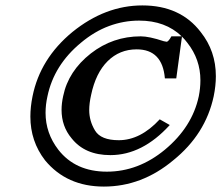

<svg xmlns="http://www.w3.org/2000/svg" viewBox="-20 -675 816 708"><path d="M505 -655Q645 -655 720 -557Q776 -487 776 -394Q776 -359 768 -320Q738 -180 619 -84Q503 13 363 13Q226 13 146 -84Q92 -154 92 -245Q92 -281 100 -320Q128 -459 247 -557Q368 -655 505 -655ZM493 -599Q436 -599 382 -579Q328 -559 278 -517Q179 -435 155 -320Q148 -289 148 -259Q148 -184 195 -123Q258 -42 374 -42Q490 -42 588 -123Q689 -207 713 -320Q719 -350 719 -379Q719 -456 671 -517Q662 -529 651 -540L630 -386H588Q579 -493 484 -493Q421 -493 377 -449.5Q333 -406 316 -325Q309 -294 309 -269Q309 -229 330.5 -193.5Q352 -158 418 -158Q498 -158 569 -235L606 -214Q505 -103 387 -103Q293 -103 244 -165Q207 -209 207 -270Q207 -294 213 -321Q232 -413 315 -478Q396 -541 499 -541Q530 -541 584 -523Q592 -521 595 -521Q597 -521 601.5 -525.5Q606 -530 612 -541H650Q590 -599 493 -599Z"/></svg>

Font: New Athena Unicode
Style: Bold Italic
Weight: 700
Designer: J. Rusten 1997; rev. by R. Hancock 2001, 2002, rev. by D. Mastronarde 2002-2021
Foundry: Society for Classical Studies (formerly American Philological Association)
Version: Version 5.008